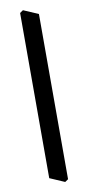

<svg xmlns="http://www.w3.org/2000/svg" viewBox="-96 -793 438 941"><g transform="rotate(-10 122.5 -322.5)"><path d="M91 -755 165 -723V99L149 110L75 78V-744Z"/></g></svg>

Font: Jaini
Style: Regular
Weight: 400
Designer: Girish Dalvi, Maithili Shingre
Foundry: Ek Type
Version: Version 1.001;PS 1.000;hotconv 16.6.51;makeotf.lib2.5.65220